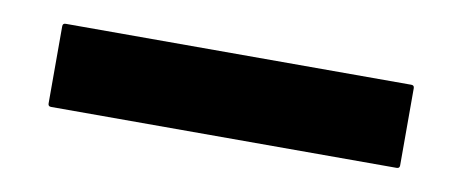

<svg xmlns="http://www.w3.org/2000/svg" viewBox="-29 -75 604 250"><g transform="rotate(10 273.5 50.0)"><path d="M500.5 105H43.5Q39.6 105 39.6 101.1V-1Q39.6 -4.9 43.5 -4.9H500.5Q504.4 -4.9 504.4 -1V101.1Q504.4 105 500.5 105Z"/></g></svg>

Font: Koulen
Style: Regular
Weight: 400
Designer: Danh Hong
Version: Version 8.000; ttfautohint (v1.8.3)